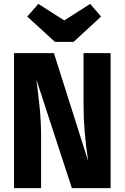

<svg xmlns="http://www.w3.org/2000/svg" viewBox="-20 -966 640 986"><path d="M167 -557Q177 -481 184 -410.5Q191 -340 191 -261V0H52V-693H257L433 -138Q409 -292 409 -428V-693H548V0H349ZM499 -881 358 -751H262L120 -881L177 -946L310 -861L443 -946Z"/></svg>

Font: Fira Mono
Style: Bold
Weight: 700
Monospace: yes
Designer: Carrois Corporate & Edenspiekermann AG
Foundry: Carrois Corporate GbR & Edenspiekermann AG
Version: Version 3.206